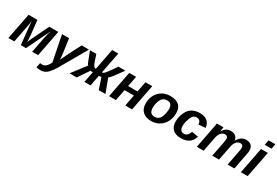

<svg xmlns="http://www.w3.org/2000/svg" viewBox="73 -1937 4840 3356"><g transform="rotate(30 2493.5 -258.5)"><path d="M497 0 563 -341Q571 -373 579 -404.5Q587 -436 597 -467L372 0H268L220 -466L216 -423L210 -377Q208 -367 190 -273.5Q172 -180 137 0H17L120 -528H298L328 -254Q337 -155 337 -104Q349 -135 370 -182L538 -528H720L617 0Z M783 208Q735 208 698 199L717 103Q727 105 738 106Q749 107 760 107Q798 107 827 85Q856 63 885 12L898 -12L795 -528H937L971 -286Q973 -278 975.5 -256.5Q978 -235 982 -199Q985 -167 987 -149Q989 -131 989 -125V-123L997 -141L1065 -284L1191 -528H1338L1018 28Q965 110 933 142Q900 176 864 192Q828 208 783 208Z M1552 0 1594 -218Q1563 -218 1548 -224L1396 0H1251L1465 -279Q1449 -294 1430 -344L1359 -528H1487L1529 -403Q1548 -346 1565 -322.5Q1582 -299 1610 -297L1693 -725H1817L1733 -297Q1749 -299 1759 -303Q1769 -307 1779.5 -317.5Q1790 -328 1804.5 -347.5Q1819 -367 1845 -401L1935 -528H2074L1935 -339Q1903 -297 1873 -275L1976 0H1841L1766 -224Q1749 -218 1717 -218L1675 0Z M2290 -528 2249 -319H2438L2479 -528H2616L2513 0H2376L2420 -226H2231L2187 0H2049L2152 -528Z M3215 -327Q3215 -253 3191.5 -191Q3168 -129 3126 -84.5Q3084 -40 3027 -15Q2970 10 2903 10H2897Q2844 10 2801.5 -5Q2759 -20 2729 -47.5Q2699 -75 2683 -115Q2667 -155 2667 -205V-214Q2667 -285 2690 -344.5Q2713 -404 2754 -447Q2795 -490 2851.5 -514Q2908 -538 2976 -538H2980Q3095 -538 3155 -485Q3215 -432 3215 -333ZM3071 -323Q3071 -444 2969 -444Q2914 -444 2881 -414Q2849 -386 2829 -325Q2811 -266 2811 -210Q2811 -84 2912 -84H2918Q2957 -84 2984.5 -101Q3012 -118 3030 -149.5Q3048 -181 3057.5 -225Q3067 -269 3071 -323Z M3509 -84Q3586 -84 3618 -186L3750 -162Q3698 10 3501 10Q3392 10 3335 -44.5Q3278 -99 3278 -198Q3278 -292 3316 -376Q3355 -461 3418.5 -499.5Q3482 -538 3579 -538Q3672 -538 3727 -492Q3782 -446 3789 -362L3650 -351Q3644 -444 3568 -444Q3542 -444 3522 -435.5Q3502 -427 3486.5 -408Q3471 -389 3458 -357.5Q3445 -326 3433 -281Q3422 -223 3422 -199Q3422 -84 3509 -84Z M4449 -436Q4404 -436 4371.5 -398Q4339 -360 4326 -296L4268 0H4132L4192 -310Q4200 -356 4200 -376Q4200 -436 4138 -436Q4095 -436 4062 -399Q4029 -362 4015 -295L3958 0H3820L3901 -416Q3906 -439 3910.5 -467Q3915 -495 3920 -528H4053Q4053 -526 4051.5 -516.5Q4050 -507 4048 -490Q4043 -456 4039 -438H4041Q4059 -466 4077 -485.5Q4095 -505 4114 -516.5Q4133 -528 4154.5 -533Q4176 -538 4201 -538Q4261 -538 4296.5 -508.5Q4332 -479 4339 -424Q4378 -485 4417.5 -511.5Q4457 -538 4511 -538Q4580 -538 4615.5 -502Q4651 -466 4651 -399Q4651 -383 4648 -363.5Q4645 -344 4640 -319L4578 0H4442L4501 -306Q4510 -349 4510 -374V-376Q4508 -436 4449 -436Z M4830 -624 4850 -725H4987L4967 -624ZM4709 0 4812 -528H4949L4846 0Z"/></g></svg>

Font: Libra Sans Modern
Style: Bold Italic
Weight: 700
Italic angle: -12°
Foundry: Stefan Peev, Context Ltd
Version: Version 1.000